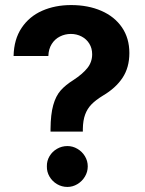

<svg xmlns="http://www.w3.org/2000/svg" viewBox="-20 -737 578 766"><path d="M273.4 -418Q309.1 -441.4 328.4 -465.3Q347.7 -489.3 347.7 -520.5Q347.7 -544.4 336.4 -562.7Q325.2 -581.1 305.7 -591.3Q286.1 -601.6 262.7 -601.6Q239.3 -601.6 219 -591.3Q198.7 -581.1 186.3 -561.3Q173.8 -541.5 172.9 -513.7H34.2Q35.6 -580.1 66.2 -625.7Q96.7 -671.4 148.2 -694.1Q199.7 -716.8 263.7 -716.8Q331.5 -716.8 384.3 -693.8Q437 -670.9 466.6 -627.7Q496.1 -584.5 496.1 -525.4Q496.1 -467.8 469 -426.8Q441.9 -385.7 390.6 -355.5Q361.8 -337.9 345 -320.6Q328.1 -303.2 319.6 -279.8Q311 -256.3 310.5 -222.7V-211.9H181.6V-222.7Q182.1 -281.2 192.4 -317.6Q202.6 -354 221.9 -376Q241.2 -397.9 273.4 -418ZM167 -73.2Q166.5 -95.2 177.5 -113.8Q188.5 -132.3 207.5 -143.3Q226.6 -154.3 249 -154.3Q270 -154.3 288.8 -143.3Q307.6 -132.3 318.8 -113.8Q330.1 -95.2 330.1 -73.2Q330.1 -51.3 318.8 -32.5Q307.6 -13.7 288.8 -2.4Q270 8.8 249 8.8Q226.6 8.8 207.5 -2.4Q188.5 -13.7 177.5 -32.5Q166.5 -51.3 167 -73.2Z"/></svg>

Font: Pretendard JP
Style: Bold
Weight: 700
Designer: Base glyphs from Inter by Rasmus Andersson; Hangeul glyphs from Noto Sans CJK(Source Han Sans) by Jang Soo-young and Kan
Foundry: Kil Hyung-jin
Version: Version 1.309